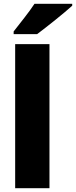

<svg xmlns="http://www.w3.org/2000/svg" viewBox="-20 -993 401 1013"><path d="M361 -963V-973H162C133 -928 85 -870 52 -827V-813H176C228 -852 321 -926 361 -963ZM241 0V-760H60V0Z"/></svg>

Font: Noto Sans Kannada SemiCondensed Black
Style: Regular
Weight: 900
Width: 4
Designer: Jelle Bosma - Monotype Design Team
Foundry: Monotype Imaging Inc.
Version: Version 2.005